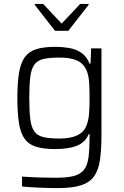

<svg xmlns="http://www.w3.org/2000/svg" viewBox="-20 -758 633 984"><path d="M276 206Q228 206 176.5 203.5Q125 201 93 198V147Q132 150 179.5 151.5Q227 153 264 153Q323 153 358 144Q393 135 410.5 112Q428 89 433.5 49Q439 9 439 -53V-71H435Q416 -27 373 -10.5Q330 6 263 6Q204 6 166 -5.5Q128 -17 107 -45.5Q86 -74 77.5 -125Q69 -176 69 -255Q69 -334 77.5 -385Q86 -436 107 -465Q128 -494 166 -506Q204 -518 264 -518Q300 -518 335 -512Q370 -506 397 -487.5Q424 -469 439 -432H444L447 -510H500V-69Q500 8 492.5 60.5Q485 113 462.5 145Q440 177 395.5 191.5Q351 206 276 206ZM285 -48Q398 -48 423 -114Q434 -142 436.5 -176Q439 -210 439 -255Q439 -299 437 -333Q435 -367 426 -391Q411 -431 376.5 -447Q342 -463 285 -463Q235 -463 204 -456Q173 -449 157 -428Q141 -407 135.5 -365.5Q130 -324 130 -255Q130 -187 135.5 -145.5Q141 -104 157 -83Q173 -62 204 -55Q235 -48 285 -48ZM262 -600 158 -733V-738H201L296 -637L391 -738H434V-733L330 -600Z"/></svg>

Font: Saira Light
Style: Regular
Weight: 300
Designer: Hector Gatti with collaboration of the Omnibus-Type team
Foundry: Omnibus-Type
Version: Version 1.100; ttfautohint (v1.8.3)